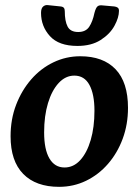

<svg xmlns="http://www.w3.org/2000/svg" viewBox="-20 -709 538 744"><path d="M209 15Q119 15 70 -35Q21 -85 21 -181Q21 -247 42.5 -303Q64 -359 101 -401.5Q138 -444 187 -467.5Q236 -491 291 -491Q380 -491 428 -440.5Q476 -390 476 -291Q476 -227 455.5 -171.5Q435 -116 398.5 -74Q362 -32 313.5 -8.5Q265 15 209 15ZM230 -60Q265 -60 291 -88.5Q317 -117 331.5 -166.5Q346 -216 346 -280Q346 -344 326.5 -380Q307 -416 268 -416Q234 -416 207.5 -387.5Q181 -359 166 -309.5Q151 -260 151 -196Q151 -130 171.5 -95Q192 -60 230 -60ZM280 -531Q208 -531 173.5 -569Q139 -607 139 -659Q139 -677 147.5 -684Q156 -691 167 -689L215 -684Q224 -683 227.5 -678.5Q231 -674 231 -666Q231 -627 242 -606Q253 -585 283 -585Q312 -585 325.5 -605Q339 -625 346 -659Q351 -678 357.5 -684Q364 -690 378 -688L423 -684Q431 -683 436 -679.5Q441 -676 441 -667Q441 -641 423.5 -609Q406 -577 370 -554Q334 -531 280 -531Z"/></svg>

Font: Alkatra Medium
Style: Regular
Weight: 500
Designer: Suman Bhandary
Version: Version 1.100;gftools[0.9.22]